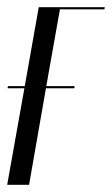

<svg xmlns="http://www.w3.org/2000/svg" viewBox="-37 -515 312 535"><path d="M-17 0H44L91 -269H170L171 -275H92L130 -489H254L255 -495H71L32 -275H-15L-16 -269H31Z"/></svg>

Font: Moniqa Ita Display
Style: Italic
Weight: 400
Italic angle: -10°
Designer: Rajesh Rajput
Foundry: Rajesh Rajput
Version: Version 1.000